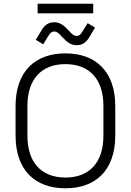

<svg xmlns="http://www.w3.org/2000/svg" viewBox="-20 -1002 706 1036"><path d="M333 14C497 14 602 -84 602 -271V-429C602 -616 497 -714 333 -714C169 -714 64 -616 64 -429V-271C64 -84 169 14 333 14ZM128 -269V-431C128 -574 203 -656 333 -656C463 -656 538 -574 538 -431V-269C538 -126 463 -44 333 -44C203 -44 128 -126 128 -269ZM173 -787 213 -763 242 -810C250 -823 259 -832 273 -832C287 -832 296 -824 315 -803C342 -774 363 -758 394 -758C428 -758 448 -778 461 -800L493 -853L453 -877L423 -829C415 -816 407 -808 393 -808C379 -808 370 -816 351 -837C324 -866 303 -882 272 -882C238 -882 218 -862 205 -840ZM183 -930H483V-982H183Z"/></svg>

Font: Meta Space Light
Style: Regular
Weight: 300
Designer: Meta Pool / Florian Karsten
Foundry: Meta Pool / Florian Karsten
Version: Version 2.000;Glyphs 3.1.1 (3137)